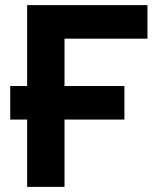

<svg xmlns="http://www.w3.org/2000/svg" viewBox="-20 -730 640 750"><path d="M86 0V-263H20V-394H86V-710H556V-579H232V-394H466V-263H232V0Z"/></svg>

Font: Geist Mono Black
Style: Regular
Weight: 900
Monospace: yes
Designer: Basement.studio, Andrés Briganti, Mateo Zaragoza
Foundry: Basement.studio, Vercel, Andrés Briganti, Guido Ferreyra, Mateo Zaragoza
Version: Version 1.500; ttfautohint (v1.8.4.7-5d5b)